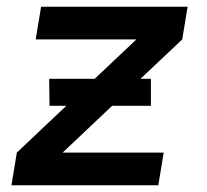

<svg xmlns="http://www.w3.org/2000/svg" viewBox="-20 -550 616 570"><path d="M14 0H450L466 -97H166L313 -236H428V-316H397L521 -433L537 -530H102L86 -433H385L261 -316H126L127 -236H177L30 -97Z"/></svg>

Font: Iosevka Sparkle Semibold
Style: Italic
Weight: 600
Italic angle: -9°
Designer: Belleve Invis
Foundry: Belleve Invis
Version: Version 4.5.0; ttfautohint (v1.8.3)